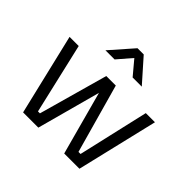

<svg xmlns="http://www.w3.org/2000/svg" viewBox="-175 -922 1113 1113"><g transform="rotate(45 381.0 -366.0)"><path d="M308 -592 383 -679 456 -592H531L407 -732H356L233 -592ZM150 0H275L381 -391L487 0H612L731 -500H656L556 -65H539L420 -490H342L223 -65H207L106 -500H31Z"/></g></svg>

Font: RazerF5
Style: Regular
Weight: 400
Foundry: Razer Inc.
Version: Version 2